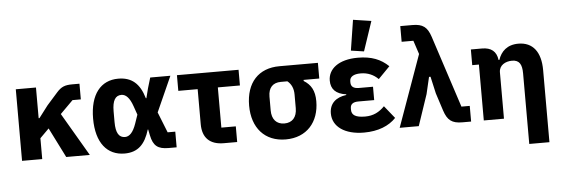

<svg xmlns="http://www.w3.org/2000/svg" viewBox="-58 -1009 4100 1403"><g transform="rotate(-5 1991.5 -308.0)"><path d="M393 0H566L381 -316L475 -410H536V-525H484C430 -525 403 -515 369 -477L290 -388L223 -300H217V-525H69V0H217V-153L283 -219Z M1203 -115H1147L1087 -266L1203 -525H1055L1032 -448L1014 -377H1010C978 -487 919 -537 821 -537C693 -537 613 -440 613 -262C613 -84 693 12 821 12C919 12 972 -42 1004 -148H1007L1016 -104C1032 -26 1066 0 1144 0H1203ZM834 -108C790 -108 767 -143 767 -223V-302C767 -382 790 -417 834 -417C866 -417 894 -390 916 -326L938 -263L916 -199C894 -135 866 -108 834 -108Z M1647 0V-115H1541V-410H1703V-525H1251V-410H1393V-153C1393 -53 1447 0 1549 0Z M2285 -410V-525H2003C1849 -525 1757 -426 1757 -257C1757 -94 1849 12 2003 12C2157 12 2249 -94 2249 -247C2249 -325 2222 -370 2170 -402V-410ZM2051 -410C2079 -388 2095 -354 2095 -310V-209C2095 -143 2061 -105 2003 -105C1945 -105 1911 -143 1911 -209V-310C1911 -376 1945 -410 2003 -410Z M2701 -796 2568 -816 2533 -593 2628 -579ZM2738 -167C2699 -127 2656 -104 2595 -104C2524 -104 2496 -124 2496 -162V-173C2496 -204 2517 -218 2555 -218H2671V-316H2568C2530 -316 2509 -330 2509 -361V-371C2509 -402 2536 -421 2589 -421C2641 -421 2684 -402 2718 -368L2803 -455C2747 -509 2679 -537 2578 -537C2437 -537 2360 -473 2360 -388C2360 -326 2395 -288 2471 -278V-273C2395 -263 2347 -222 2347 -148C2347 -51 2436 12 2577 12C2682 12 2761 -21 2812 -75Z M3027 -525 2839 0H2979L3056 -228L3085 -352H3096L3124 -228L3166 -98C3190 -25 3223 0 3299 0H3363V-115H3302L3130 -642C3106 -715 3073 -740 2997 -740H2908V-625H2994Z M3604 0V-340C3604 -392 3651 -417 3699 -417C3753 -417 3772 -384 3772 -317V200H3920V-329C3920 -461 3863 -537 3756 -537C3673 -537 3628 -491 3608 -431H3602C3594 -495 3555 -525 3489 -525H3407V-410H3456V0Z"/></g></svg>

Font: LVC Sans
Style: Bold
Weight: 700
Designer: Mike Abbink, Paul van der Laan, Pieter van Rosmalen
Foundry: Bold Monday
Version: Version 3.0